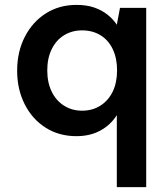

<svg xmlns="http://www.w3.org/2000/svg" viewBox="-20 -544 685 784"><path d="M457 220V-74Q432 -34 390 -11Q348 12 292 12Q221 12 166.5 -22.5Q112 -57 81 -118Q50 -179 50 -255Q50 -333 81.5 -394Q113 -455 167.5 -489.5Q222 -524 292 -524Q333 -524 364 -513.5Q395 -503 418.5 -484.5Q442 -466 457 -443L470 -512H577V220ZM315 -92Q358 -92 390.5 -113Q423 -134 440.5 -170.5Q458 -207 458 -257Q458 -306 440.5 -343Q423 -380 390.5 -400Q358 -420 315 -420Q274 -420 241.5 -400Q209 -380 191 -343Q173 -306 173 -257Q173 -207 191 -170Q209 -133 241.5 -112.5Q274 -92 315 -92Z"/></svg>

Font: DM Sans 12pt SemiBold
Style: Regular
Weight: 600
Version: Version 4.004;gftools[0.9.30]